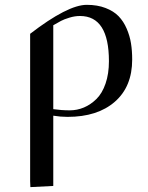

<svg xmlns="http://www.w3.org/2000/svg" viewBox="-20 -476 609 790"><path d="M104 269V-336.9Q258.8 -456.1 336.9 -456.1Q380.9 -456.1 414.3 -443.1Q447.8 -430.2 468 -409.2Q488.3 -388.2 501.2 -358.2Q514.2 -328.1 519 -297.6Q523.9 -267.1 523.9 -231Q523.9 -119.6 452.6 -57.4Q381.3 4.9 257.8 4.9Q229 4.9 199.2 0V289.1L105 293.9ZM199.2 -26.9Q232.9 -22 267.1 -22Q297.4 -22 325.2 -33.7Q353 -45.4 376.7 -68.6Q400.4 -91.8 414.3 -132.1Q428.2 -172.4 428.2 -224.1Q428.2 -410.2 309.1 -410.2Q287.6 -410.2 265.4 -403.3Q243.2 -396.5 231.2 -390.1Q219.2 -383.8 199.2 -372.1Z"/></svg>

Font: Dehuti Alt
Style: Bold
Weight: 700
Version: Version 1.2